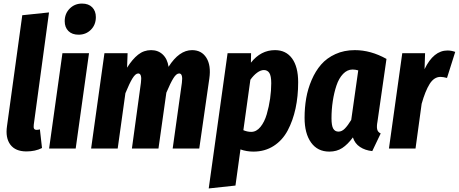

<svg xmlns="http://www.w3.org/2000/svg" viewBox="-20 -827 2555 1069"><path d="M252.9 -757.8 168 -132.8Q166 -117.2 169.7 -110.6Q173.3 -104 184.1 -104Q193.4 -104 202.1 -106.9L213.9 -2.9Q176.8 16.1 127 16.1Q65.9 16.1 37.6 -21.7Q9.3 -59.6 19 -125L104 -742.2Z M417.5 -633.8Q381.3 -633.8 360.8 -654.3Q340.3 -674.8 340.3 -709Q340.3 -751.5 368.2 -779.3Q396 -807.1 436.5 -807.1Q473.1 -807.1 493.4 -786.4Q513.7 -765.6 513.7 -731.9Q513.7 -689 486.1 -661.4Q458.5 -633.8 417.5 -633.8ZM475.6 -530.8 401.4 0H253.4L327.6 -530.8Z M1049.3 -547.9Q1102.5 -547.9 1129.2 -505.1Q1155.8 -462.4 1145.5 -390.1L1089.4 0H941.4L992.7 -366.2Q999.5 -418 977.5 -418Q961.9 -418 945.6 -391.8Q929.2 -365.7 906.2 -311L862.3 0H714.4L764.6 -366.2Q771.5 -418 749.5 -418Q734.4 -418 717.5 -390.6Q700.7 -363.3 678.2 -308.1L635.3 0H487.3L561.5 -530.8H690.4L687.5 -450.2Q716.8 -497.1 748.8 -522.5Q780.8 -547.9 821.3 -547.9Q860.4 -547.9 886.2 -523.4Q912.1 -499 918.5 -455.1Q977.5 -547.9 1049.3 -547.9Z M1142.1 222.2 1247.1 -530.8H1377.9L1377 -478Q1432.1 -547.9 1511.2 -547.9Q1572.3 -547.9 1606.2 -501.5Q1640.1 -455.1 1640.1 -369.1Q1640.1 -291 1625.5 -223.1Q1610.8 -155.3 1581.8 -100.6Q1552.7 -45.9 1503.7 -14.4Q1454.6 17.1 1391.1 17.1Q1353 17.1 1318.8 4.9L1291 206.1ZM1378.9 -92.8Q1407.7 -92.8 1430.2 -120.4Q1452.6 -147.9 1465.1 -190.7Q1477.5 -233.4 1483.9 -277.8Q1490.2 -322.3 1490.2 -363.8Q1490.2 -404.3 1479.7 -420.7Q1469.2 -437 1449.2 -437Q1431.6 -437 1411.6 -422.4Q1391.6 -407.7 1374 -382.8L1335 -102.1Q1356.9 -92.8 1378.9 -92.8Z M1955.6 -547.9Q2044.4 -547.9 2131.8 -499L2081.5 -148.9Q2076.7 -124 2079.8 -107.9Q2083 -91.8 2099.6 -84L2052.7 14.2Q2013.2 10.3 1984.4 -8.8Q1955.6 -27.8 1944.8 -62Q1916 -22.9 1885.5 -2.9Q1855 17.1 1813.5 17.1Q1748 17.1 1711.9 -33.4Q1675.8 -84 1675.8 -170.9Q1675.8 -227.5 1684.8 -279.8Q1693.8 -332 1715.1 -381.6Q1736.3 -431.2 1767.8 -467.5Q1799.3 -503.9 1847.7 -525.9Q1896 -547.9 1955.6 -547.9ZM1942.9 -439.9Q1913.6 -439.9 1890.1 -415.5Q1866.7 -391.1 1853.3 -350.8Q1839.8 -310.5 1832.8 -263.9Q1825.7 -217.3 1825.7 -168Q1825.7 -127.9 1835.2 -111.1Q1844.7 -94.2 1864.7 -94.2Q1883.3 -94.2 1899.9 -111.1Q1916.5 -127.9 1935.5 -159.2L1974.6 -435.1Q1958.5 -439.9 1942.9 -439.9Z M2471.7 -545.9Q2492.2 -545.9 2514.6 -538.1L2468.8 -393.1Q2446.3 -398.9 2432.6 -398.9Q2397 -398.9 2372.3 -359.9Q2347.7 -320.8 2327.6 -249L2293.5 0H2145.5L2219.7 -530.8H2346.7L2343.8 -441.9Q2393.6 -545.9 2471.7 -545.9Z"/></svg>

Font: Fira Sans Compressed
Style: Bold Italic
Weight: 700
Width: 3
Italic angle: -8°
Designer: Carrois Corporate & Edenspiekermann AG
Foundry: Carrois Corporate GbR & Edenspiekermann AG
Version: Version 4.203;PS 004.203;hotconv 1.0.88;makeotf.lib2.5.64775